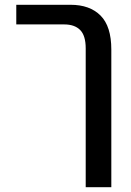

<svg xmlns="http://www.w3.org/2000/svg" viewBox="-20 -582 547 802"><path d="M338 -380Q338 -433 315 -456.5Q292 -480 248 -480H48V-562H275Q355 -562 400 -517Q445 -472 445 -375V200H338Z"/></svg>

Font: Assistant SemiBold
Style: Regular
Weight: 600
Designer: Hebrew By Ben Nathan, Latin by Paul Hunt
Version: Version 2.001; ttfautohint (v1.6)